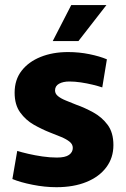

<svg xmlns="http://www.w3.org/2000/svg" viewBox="-20 -741 505 772"><path d="M206.8 11.7Q160.3 11.7 111.2 1.9Q62 -7.8 29.8 -21.2L49.3 -134.2Q67 -128.7 93.7 -122.5Q120.3 -116.3 150.6 -111.9Q180.8 -107.5 208.7 -107.5Q242.5 -107.5 257.6 -118.3Q272.7 -129.2 272.7 -146.2Q272.7 -161 259.7 -171.3Q246.7 -181.7 226 -190.3Q205.3 -199 181.2 -208.2Q149.2 -220.7 116.3 -239.3Q83.5 -258 61.2 -288.8Q38.8 -319.7 38.8 -368.3Q38.8 -420.3 66.8 -456.4Q94.7 -492.5 143.3 -512.1Q192 -531.7 253.5 -531.7Q298 -531.7 339.5 -523.2Q381 -514.7 409.8 -502.5L391.2 -389.5Q375.7 -394.8 352.7 -400.4Q329.7 -406 305 -409.7Q280.3 -413.3 259 -413.3Q233.8 -413.3 217.6 -404.4Q201.3 -395.5 201.3 -377.3Q201.3 -364.2 213 -354.6Q224.7 -345 244.4 -337Q264.2 -329 287 -319.8Q320.2 -308.2 354.8 -289.2Q389.5 -270.3 412.7 -239.2Q436 -208 436 -157.5Q436 -106.3 407.3 -68.2Q378.7 -30 327.3 -9.2Q276 11.7 206.8 11.7ZM192 -575.8 266.5 -720.7H408L295.3 -575.8Z"/></svg>

Font: Murecho Thin
Style: Regular
Weight: 100
Designer: Neil Summerour
Foundry: Positype
Version: Version 1.010